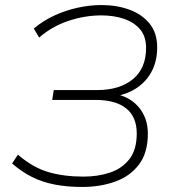

<svg xmlns="http://www.w3.org/2000/svg" viewBox="-20 -733 685 761"><path d="M306 8Q246 8 197 -1.5Q148 -11 107 -31.5Q66 -52 28 -85L51 -120Q110 -69 171.5 -51Q233 -33 311 -33Q368 -33 416 -49Q464 -65 493 -102.5Q522 -140 522 -204Q522 -270 480 -303.5Q438 -337 358 -337H187L193 -376H365Q454 -376 506.5 -419Q559 -462 559 -543Q559 -589 535 -617Q511 -645 471 -658.5Q431 -672 382 -672Q317 -672 252 -650.5Q187 -629 135 -584L114 -620Q151 -651 195.5 -671.5Q240 -692 288 -702.5Q336 -713 382 -713Q442 -713 492 -695Q542 -677 572.5 -640Q603 -603 603 -545Q603 -490 580.5 -448.5Q558 -407 517.5 -381.5Q477 -356 421 -349V-363Q488 -355 527 -311.5Q566 -268 566 -203Q566 -127 530.5 -80.5Q495 -34 436 -13Q377 8 306 8Z"/></svg>

Font: Nunito Sans 12pt ExtraLight
Style: Italic
Weight: 200
Italic angle: -9°
Designer: Vernon Adams
Foundry: Vernon Adams
Version: Version 3.101;gftools[0.9.27]